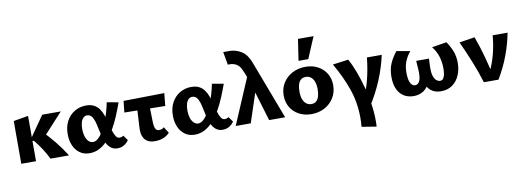

<svg xmlns="http://www.w3.org/2000/svg" viewBox="-69 -1147 4973 1821"><g transform="rotate(-10 2417.5 -236.5)"><path d="M337 0Q312 -52 280.5 -100.5Q249 -149 211 -195H191V-221L332 -424H511L293 -186V-275Q356 -214 412 -145Q468 -76 516 0ZM56 0V-412L198 -436V0Z M713 14Q658 14 618.5 -14.5Q579 -43 558.5 -91.5Q538 -140 538 -200Q538 -273 567.5 -326.5Q597 -380 646.5 -409Q696 -438 755 -438Q801 -438 831.5 -422Q862 -406 881.5 -378.5Q901 -351 913 -316.5Q925 -282 934 -246Q946 -198 957.5 -161Q969 -124 983 -103Q997 -82 1018 -82Q1026 -82 1036 -85Q1046 -88 1055 -95L1090 -46Q1076 -23 1048 -4.5Q1020 14 981 14Q943 14 917 -7Q891 -28 875.5 -61Q860 -94 850.5 -132Q841 -170 834 -205Q827 -244 817 -275.5Q807 -307 791 -325.5Q775 -344 748 -344Q729 -344 713.5 -329.5Q698 -315 690 -288Q682 -261 682 -223Q682 -186 691.5 -154.5Q701 -123 720 -104Q739 -85 763 -85Q788 -85 812.5 -107Q837 -129 859 -166Q881 -203 900 -248.5Q919 -294 933 -342Q947 -390 955 -434L1066 -414Q1044 -353 1018.5 -291.5Q993 -230 962 -175.5Q931 -121 893.5 -78Q856 -35 811 -10.5Q766 14 713 14Z M1103 -309 1115 -419 1508 -425 1496 -303ZM1219 -137 1234 -412H1347L1353 -167Q1354 -157 1356 -138Q1358 -119 1368 -103.5Q1378 -88 1400 -88Q1412 -88 1425.5 -92.5Q1439 -97 1447 -107L1485 -47Q1465 -24 1428.5 -7.5Q1392 9 1343 9Q1301 9 1275.5 -5.5Q1250 -20 1237 -42.5Q1224 -65 1221 -90Q1218 -115 1219 -137Z M1726 14Q1671 14 1631.5 -14.5Q1592 -43 1571.5 -91.5Q1551 -140 1551 -200Q1551 -273 1580.5 -326.5Q1610 -380 1659.5 -409Q1709 -438 1768 -438Q1814 -438 1844.5 -422Q1875 -406 1894.5 -378.5Q1914 -351 1926 -316.5Q1938 -282 1947 -246Q1959 -198 1970.5 -161Q1982 -124 1996 -103Q2010 -82 2031 -82Q2039 -82 2049 -85Q2059 -88 2068 -95L2103 -46Q2089 -23 2061 -4.5Q2033 14 1994 14Q1956 14 1930 -7Q1904 -28 1888.5 -61Q1873 -94 1863.5 -132Q1854 -170 1847 -205Q1840 -244 1830 -275.5Q1820 -307 1804 -325.5Q1788 -344 1761 -344Q1742 -344 1726.5 -329.5Q1711 -315 1703 -288Q1695 -261 1695 -223Q1695 -186 1704.5 -154.5Q1714 -123 1733 -104Q1752 -85 1776 -85Q1801 -85 1825.5 -107Q1850 -129 1872 -166Q1894 -203 1913 -248.5Q1932 -294 1946 -342Q1960 -390 1968 -434L2079 -414Q2057 -353 2031.5 -291.5Q2006 -230 1975 -175.5Q1944 -121 1906.5 -78Q1869 -35 1824 -10.5Q1779 14 1726 14Z M2443 0 2335 -359Q2324 -397 2314 -424.5Q2304 -452 2295 -472.5Q2286 -493 2279 -509Q2262 -550 2233 -568Q2204 -586 2169 -586Q2162 -586 2158 -586Q2154 -586 2148 -586L2126 -711Q2140 -711 2155 -711Q2170 -711 2185 -711Q2245 -711 2298.5 -678.5Q2352 -646 2382 -568L2597 0ZM2121 0 2327 -483 2379 -342 2266 0Z M2849 14Q2782 14 2730 -14Q2678 -42 2648.5 -91.5Q2619 -141 2619 -204Q2619 -273 2652 -325.5Q2685 -378 2741.5 -408Q2798 -438 2870 -438Q2936 -438 2987.5 -410.5Q3039 -383 3069 -334Q3099 -285 3099 -221Q3099 -154 3066.5 -100.5Q3034 -47 2978 -16.5Q2922 14 2849 14ZM2866 -80Q2895 -80 2913 -97Q2931 -114 2939 -143Q2947 -172 2947 -208Q2947 -254 2935 -284Q2923 -314 2902.5 -328.5Q2882 -343 2855 -343Q2826 -343 2807.5 -327Q2789 -311 2781 -283Q2773 -255 2773 -216Q2773 -170 2785 -140Q2797 -110 2818 -95Q2839 -80 2866 -80ZM2815 -505 2846 -711H2996L2909 -505Z M3436 238 3295 215Q3297 193 3298 171.5Q3299 150 3299 129Q3299 -17 3254 -147.5Q3209 -278 3130 -414L3281 -434Q3313 -377 3340.5 -303Q3368 -229 3390.5 -146.5Q3413 -64 3425.5 19.5Q3438 103 3438 178Q3438 193 3438 208.5Q3438 224 3436 238ZM3459 -424H3602Q3577 -308 3528.5 -190.5Q3480 -73 3405 44L3342 2Q3395 -105 3422 -211Q3449 -317 3459 -424Z M3835 14Q3780 14 3740 -11Q3700 -36 3678 -83.5Q3656 -131 3656 -200Q3656 -273 3679 -327Q3702 -381 3745 -435L3875 -412Q3840 -370 3821.5 -323.5Q3803 -277 3803 -214Q3803 -177 3809.5 -147.5Q3816 -118 3830.5 -101.5Q3845 -85 3865 -85Q3895 -85 3910 -120.5Q3925 -156 3919 -238L3914 -311H4037L4034 -244Q4031 -180 4042 -146Q4053 -112 4070.5 -98.5Q4088 -85 4104 -85Q4124 -85 4135 -99Q4146 -113 4151 -137.5Q4156 -162 4156 -196Q4156 -259 4138.5 -313Q4121 -367 4085 -412L4227 -435Q4257 -392 4278 -341Q4299 -290 4299 -223Q4299 -161 4276 -106.5Q4253 -52 4208 -19Q4163 14 4096 14Q4035 14 3996.5 -20Q3958 -54 3948 -106H3995Q3974 -43 3931.5 -14.5Q3889 14 3835 14Z M4511 0Q4479 -104 4438 -206Q4397 -308 4349 -412L4498 -435Q4534 -337 4561.5 -236Q4589 -135 4610 -37H4558Q4610 -134 4636.5 -231Q4663 -328 4670 -424H4814Q4794 -318 4754.5 -212Q4715 -106 4652 0Z"/></g></svg>

Font: Ysabeau Office ExtraBold
Style: Regular
Weight: 800
Designer: Christian Thalmann (Catharsis Fonts)
Version: Version 2.001;gftools[0.9.30]; featfreeze: tnum,lnum,ss02